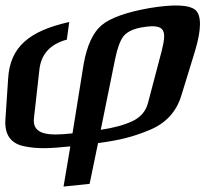

<svg xmlns="http://www.w3.org/2000/svg" viewBox="-67 -525 757 707"><path d="M167 162 263 152 294 2C374 -9 420 -20 483 -46C544 -71 583 -114 601 -174L652 -340C675 -418 675 -468 653 -488C629 -508 572 -510 482 -495C398 -480 339 -459 307 -432C275 -405 253 -356 241 -289L200 -34C112 -24 51 -28 58 -90L78 -268C84 -325 118 -363 179 -379L188 -444C40 -411 -30 -352 -37 -236L-47 -86C-51 -31 -29 2 19 13C71 24 114 22 192 14ZM528 -336 478 -146C470 -116 452 -94 421 -79C391 -65 352 -54 304 -47L357 -308C365 -347 375 -375 388 -392C401 -408 426 -420 460 -425C546 -439 546 -408 528 -336Z"/></svg>

Font: Gamestation Warped
Style: Italic
Weight: 400
Designer: Jonas Hecksher
Foundry: Jonas Hecksher, Playtypeª, e-types AS
Version: Version 1.003